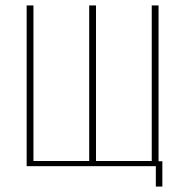

<svg xmlns="http://www.w3.org/2000/svg" viewBox="-20 -611 685 706"><path d="M553 75V0H78V-591H103V-19H308V-591H333V-19H538V-591H563V-18H577V75Z"/></svg>

Font: Alumni Sans SC Thin
Style: Regular
Weight: 100
Designer: Robert E. Leuschke
Foundry: Robert E. Leuschke
Version: Version 1.018